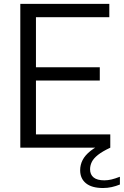

<svg xmlns="http://www.w3.org/2000/svg" viewBox="-20 -760 637 988"><path d="M84.5 0V-740H542.5V-671.5H165V-68.5H547.5V0ZM135.5 -345.5V-414H493.5V-345.5ZM510 207.5Q452.5 207.5 422.5 183.2Q392.5 159 392.5 116Q392.5 88.5 405 63.8Q417.5 39 446.2 16.2Q475 -6.5 523.5 -28L547.5 0Q507 19 484.2 37Q461.5 55 452.5 73.2Q443.5 91.5 443.5 111Q443.5 138.5 461.8 153.2Q480 168 517 168Q535 168 553.8 163.5Q572.5 159 597 149.5V189.5Q576 198 554.5 202.8Q533 207.5 510 207.5Z"/></svg>

Font: Encode Sans SC Condensed Thin
Style: Regular
Weight: 400
Version: Version 3.002